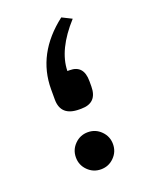

<svg xmlns="http://www.w3.org/2000/svg" viewBox="-103 -560 481 618"><g transform="rotate(-20 137.0 -251.5)"><path d="M136.7 -205.1Q73.2 -205.1 73.2 -262.2V-296.9Q73.2 -418.9 183.1 -503.4L216.3 -486.8Q144 -407.2 142.6 -334.5H150.4Q198.2 -334.5 198.2 -279.8V-261.7Q198.2 -205.1 143.6 -205.1ZM91.8 -18.6Q73.2 -37.1 73.2 -63.5Q73.2 -89.8 91.8 -108.4Q110.4 -127 136.7 -127Q163.1 -127 181.6 -108.4Q200.2 -89.8 200.2 -63.5Q200.2 -37.1 181.6 -18.6Q163.1 0 136.7 0Q110.4 0 91.8 -18.6Z"/></g></svg>

Font: Samim WOL
Style: WOL
Weight: 400
Foundry: DejaVu fonts team - Redesigned by Saber Rastikerdar
Version: Version 4.0.0